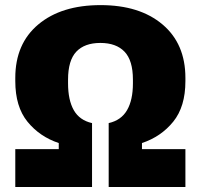

<svg xmlns="http://www.w3.org/2000/svg" viewBox="-20 -746 801 766"><path d="M41 0H347.2V-254.9Q297.4 -266.1 274.4 -306.4Q251.5 -346.7 251.5 -413.6V-428.2Q251.5 -504.9 284.4 -539.8Q317.4 -574.7 380.4 -574.7Q443.4 -574.7 476.8 -539.8Q510.3 -504.9 510.3 -428.2V-413.6Q510.3 -346.7 486.8 -306.4Q463.4 -266.1 413.6 -254.9V0H719.7V-150.9H546.4V-175.3Q622.6 -200.7 671.1 -260.5Q719.7 -320.3 719.7 -422.4V-435.1Q719.7 -571.3 628.4 -648.4Q537.1 -725.6 381.3 -725.6Q225.1 -725.6 133.1 -648.7Q41 -571.8 41 -435.1V-422.4Q41 -320.3 89.6 -260.5Q138.2 -200.7 214.4 -175.3V-150.9H41Z"/></svg>

Font: Roboto Flex
Style: wght 1000 wdth 100 opsz 14.0 GRAD 0.00 slnt 0.00 XTRA 468 XOPQ 96 YOPQ 79 YTLC 514 YTUC 712 YTAS 750 YTDE -203.00 YTFI 738
Weight: 1000
Designer: Berlow after Robertson
Foundry: Google
Version: Version 3.100